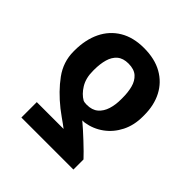

<svg xmlns="http://www.w3.org/2000/svg" viewBox="-193 -705 1040 1040"><g transform="rotate(45 327.5 -185.0)"><path d="M522.3 183.6H123.8V65.6H329.1Q321.5 59.1 308 49.7Q294.5 40.3 276.9 27.6Q259.3 14.9 239.3 -0.4Q165.3 -59.5 118.1 -124.4Q70.8 -189.4 70.5 -268.6V-278.3Q70.8 -360 100.5 -421.7Q130.3 -483.5 187.7 -518.1Q245.1 -552.7 327.5 -552.7Q409.9 -552.7 467.5 -520.3Q525.1 -487.9 555.3 -430.1Q585.5 -372.3 585.4 -295.3V-285.5Q585.5 -218.9 559.1 -166.6Q532.7 -114.3 487.6 -81.4Q442.5 -48.5 386.1 -39.5Q382.7 -39.1 378 -39Q373.3 -38.9 368 -38.7Q384.8 -24.7 406.2 -5.5Q427.6 13.7 449.7 34.4Q471.8 55.1 490.9 73.9Q510 92.8 522.3 106.2ZM436.1 -268.6V-278.3Q436.4 -320.4 427.3 -355.8Q418.2 -391.1 394.6 -412.4Q371 -433.6 327.5 -433.6Q286.7 -433.6 263 -413.4Q239.3 -393.2 229.3 -358.1Q219.3 -323 219.3 -278.3V-268.6Q219.3 -213.6 242.8 -175.4Q266.3 -137.3 297.9 -119.5Q304.4 -117 311 -116.2Q317.7 -115.4 325.6 -115.4Q366 -115.4 390.3 -136.2Q414.6 -157 425.5 -191.8Q436.4 -226.7 436.1 -268.6Z"/></g></svg>

Font: GitLab Sans
Style: Regular
Weight: 400
Designer: Rasmus Andersson
Foundry: Modifications by GitLab B.V., manufactured by rsms
Version: Version 4.000;git-c8fb6b7